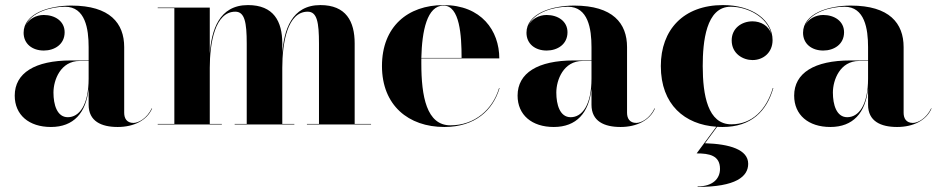

<svg xmlns="http://www.w3.org/2000/svg" viewBox="-20 -490 3689 756"><path d="M259.5 -252C117.5 -252 38 -202.5 38 -113.5C38 -37.5 94 10 180.5 10C270 10 319 -45.5 329 -141V-77.5C329 -12.5 379 10 443.5 10C507.5 10 559 -16.5 579 -63L577.5 -63.5C558.5 -23.5 525 -6 505.5 -6C479 -6 469 -24 469 -46V-304.5C469 -398 413.5 -468 261 -468C170 -468 73 -435.5 73 -361C73 -317.5 107 -291 152.5 -291C195 -291 234.5 -315.5 234.5 -363C234.5 -407 196 -431 152.5 -431C122 -431 94 -415.5 81.5 -391C103.5 -441.5 180.5 -463.5 236 -463.5C316 -463.5 329 -376.5 329 -304.5V-252ZM247 -28.5C204.5 -28.5 190.5 -78 190.5 -125.5C190.5 -175 218.5 -250 294 -250H329V-180.5C329 -76 292 -28.5 247 -28.5Z M601 -2V0H853.5V-2H806V-223C806 -320.5 826.5 -444 906.5 -444C943.5 -444 951.5 -402 951.5 -318V-2H904V0H1139V-2H1091.5V-223C1091.5 -320.5 1111.5 -444 1191.5 -444C1228.5 -444 1236 -402 1236 -318V-2H1188.5V0H1441V-2H1376.5V-319C1376.5 -406 1342.5 -470 1241.5 -470C1127.5 -470 1098 -370.5 1091.5 -280V-319C1091.5 -406 1057.5 -470 956.5 -470C842 -470 813 -370.5 806 -280V-460H601V-458H666.5V-2Z M1947 -143H1945C1920 -59 1849.5 3.5 1753.5 3.5C1659.5 3.5 1639 -111 1639 -240C1639 -246.5 1639 -253.5 1639 -260H1946C1946 -369 1875.5 -470 1726.5 -470C1585.5 -470 1484 -385 1484 -230C1484 -75 1588.5 10 1729.5 10C1850.5 10 1921 -56 1947 -143ZM1726.5 -468C1790.5 -468 1797.5 -350 1797.5 -262H1639C1641.5 -368.5 1661.5 -468 1726.5 -468Z M2239.5 -252C2097.5 -252 2018 -202.5 2018 -113.5C2018 -37.5 2074 10 2160.5 10C2250 10 2299 -45.5 2309 -141V-77.5C2309 -12.5 2359 10 2423.5 10C2487.5 10 2539 -16.5 2559 -63L2557.5 -63.5C2538.5 -23.5 2505 -6 2485.5 -6C2459 -6 2449 -24 2449 -46V-304.5C2449 -398 2393.5 -468 2241 -468C2150 -468 2053 -435.5 2053 -361C2053 -317.5 2087 -291 2132.5 -291C2175 -291 2214.5 -315.5 2214.5 -363C2214.5 -407 2176 -431 2132.5 -431C2102 -431 2074 -415.5 2061.5 -391C2083.5 -441.5 2160.5 -463.5 2216 -463.5C2296 -463.5 2309 -376.5 2309 -304.5V-252ZM2227 -28.5C2184.5 -28.5 2170.5 -78 2170.5 -125.5C2170.5 -175 2198.5 -250 2274 -250H2309V-180.5C2309 -76 2272 -28.5 2227 -28.5Z M2815 175C2815 214 2786 244 2727 244V246C2878 246 2926 205 2926 155C2926 99 2853 77 2756 74L2803.5 9.5C2810.5 10 2818 10 2825 10C2938.5 10 2999 -52.5 3025 -143.5H3023C2997.5 -57.5 2941.5 -0.5 2859.5 -0.5C2767 -0.5 2747 -115.5 2747 -230C2747 -324 2759.5 -463.5 2857 -463.5C2923.5 -463.5 3001 -423.5 3017 -357C3006.5 -388.5 2976 -406 2943 -406C2900 -406 2861 -378.5 2861 -331C2861 -278.5 2905.5 -253.5 2943 -253.5C2986 -253.5 3022 -283.5 3022 -332C3022 -409.5 2944 -470 2827 -470C2671 -470 2582 -372.5 2582 -230C2582 -77.5 2676.5 0.5 2800.5 9L2723 114C2773 114 2815 122 2815 175Z M3328.5 -252C3186.5 -252 3107 -202.5 3107 -113.5C3107 -37.5 3163 10 3249.5 10C3339 10 3388 -45.5 3398 -141V-77.5C3398 -12.5 3448 10 3512.5 10C3576.5 10 3628 -16.5 3648 -63L3646.5 -63.5C3627.5 -23.5 3594 -6 3574.5 -6C3548 -6 3538 -24 3538 -46V-304.5C3538 -398 3482.5 -468 3330 -468C3239 -468 3142 -435.5 3142 -361C3142 -317.5 3176 -291 3221.5 -291C3264 -291 3303.5 -315.5 3303.5 -363C3303.5 -407 3265 -431 3221.5 -431C3191 -431 3163 -415.5 3150.5 -391C3172.5 -441.5 3249.5 -463.5 3305 -463.5C3385 -463.5 3398 -376.5 3398 -304.5V-252ZM3316 -28.5C3273.5 -28.5 3259.5 -78 3259.5 -125.5C3259.5 -175 3287.5 -250 3363 -250H3398V-180.5C3398 -76 3361 -28.5 3316 -28.5Z"/></svg>

Font: Bodoni* 96pt
Style: Bold
Weight: 700
Version: Version 2.3